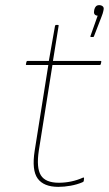

<svg xmlns="http://www.w3.org/2000/svg" viewBox="-20 -715 424 747"><path d="M207 12Q150 12 126.5 -20.5Q103 -53 115 -129L168 -462H84Q83 -462 81.5 -462.5Q80 -463 81 -466L83 -475Q84 -477 85 -477.5Q86 -478 88 -478H170L194 -614Q195 -618 198 -618H205Q209 -618 208 -614L186 -478H371Q375 -478 374 -474L372 -465Q371 -463 370 -462.5Q369 -462 367 -462H184L131 -129Q121 -62 139 -33Q157 -4 209 -4Q233 -4 257 -9Q281 -14 303 -24Q305 -25 306 -24Q307 -23 307 -21L306 -12Q306 -8 301 -6Q280 3 255 7.5Q230 12 207 12ZM335 -571Q333 -571 332 -572Q331 -573 332 -575L360 -654Q356 -654 352 -656Q348 -658 346.5 -662Q345 -666 346 -672L347 -678Q349 -686 353.5 -690.5Q358 -695 366 -695Q374 -695 379.5 -690.5Q385 -686 383 -677L382 -672Q381 -668 379.5 -662.5Q378 -657 375 -650L346 -575Q345 -573 344.5 -572Q344 -571 342 -571Z"/></svg>

Font: Sofia Sans Hairline
Style: Italic
Weight: 1
Italic angle: -9°
Designer: Botio Nikoltchev, Ani Petrova
Foundry: lettersoup
Version: Version 4.102